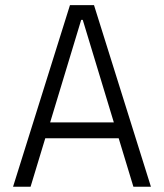

<svg xmlns="http://www.w3.org/2000/svg" viewBox="-20 -713 626 733"><path d="M29.8 0 247.1 -693.4H338.9L556.2 0H489.3L433.1 -185.1H152.8L96.7 0ZM171.4 -245.6H414.6L295.9 -637.2H290Z"/></svg>

Font: Cascadia Mono PL Light
Style: Regular
Weight: 300
Monospace: yes
Designer: Aaron Bell
Foundry: Saja Typeworks
Version: Version 2404.023; ttfautohint (v1.8.4)